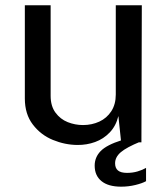

<svg xmlns="http://www.w3.org/2000/svg" viewBox="-20 -538 630 725"><path d="M73.8 -166.1V-518.2H171.2V-176.2Q171.2 -137.5 189.5 -112.7Q207.8 -87.9 235.7 -76.8Q263.5 -65.8 293.4 -65.8Q326.8 -65.8 355.1 -78.8Q383.3 -91.9 400.3 -118Q417.2 -144.1 417.2 -181.2V-518.2H515.5L514 -0.6H437.5L427 -99.8Q418 -62.6 394.4 -37.9Q370.8 -13.2 339.2 -1.8Q307.7 9.7 272.2 9.4Q225.4 9.1 179.8 -9.6Q134.2 -28.2 104 -67.7Q73.8 -107.1 73.8 -166.1ZM439.1 -8.5 509.6 -2.9Q457.6 18.5 436.1 36.8Q414.6 55.2 414.6 78.6Q414.6 96.7 425.4 105.7Q436.2 114.8 459.8 114.8Q480.8 114.8 499.2 109.4Q517.6 104 531.5 96V146.1Q517.5 154.1 491.3 160.5Q465.2 166.9 437.4 166.9Q388.9 166.9 363.2 145.9Q337.5 125 337.5 87.5Q337.5 55.8 360 32.6Q382.6 9.4 439.1 -8.5Z"/></svg>

Font: Public Sans VF
Style: Regular
Weight: 400
Designer: Pablo Impallari, Rodrigo Fuenzalida (Modified by Dan O. Williams and USWDS)
Version: Version 1.003